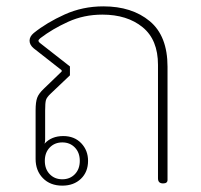

<svg xmlns="http://www.w3.org/2000/svg" viewBox="-20 -577 633 604"><path d="M92 -77V-230Q92 -256 97 -269.5Q102 -283 118 -298L174 -352V-356L86 -425Q73 -436 73 -449Q73 -462 86 -473Q127 -506 183.5 -531.5Q240 -557 305 -557Q395 -557 451 -510.5Q507 -464 507 -367V-11Q507 0 493 0Q477 0 477 -16V-373Q477 -452 428.5 -491.5Q380 -531 302 -531Q244 -531 194.5 -508.5Q145 -486 107 -457Q101 -452 101 -449Q101 -445 108 -440L200 -368V-340L140 -283Q127 -271 124.5 -262Q122 -253 122 -229V-138Q122 -130 120 -125Q142 -149 179 -149Q214 -149 235.5 -126.5Q257 -104 257 -71Q257 -36 234.5 -14.5Q212 7 176 7Q138 7 115 -16.5Q92 -40 92 -77ZM231 -71Q231 -97 215.5 -113Q200 -129 176 -129Q152 -129 136.5 -113Q121 -97 121 -71Q121 -45 136.5 -29Q152 -13 176 -13Q200 -13 215.5 -29Q231 -45 231 -71Z"/></svg>

Font: Maitree ExtraLight
Style: Regular
Weight: 275
Designer: CadsonDemak Team
Foundry: CadsonDemak
Version: Version 1.003